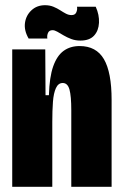

<svg xmlns="http://www.w3.org/2000/svg" viewBox="-20 -718 474 738"><path d="M27 0V-325V-528H154L155 -352H168Q170 -422 184.5 -463Q199 -504 224.5 -522.5Q250 -541 286 -541Q350 -541 379.5 -490.5Q409 -440 409 -334V0H254V-294Q254 -349 247 -374Q240 -399 221 -399Q204 -399 195 -379.5Q186 -360 183.5 -326.5Q181 -293 181 -249V0ZM289 -562Q270 -562 254 -568Q238 -574 224.5 -582Q211 -590 200.5 -596Q190 -602 182 -602Q169 -602 164.5 -591.5Q160 -581 162 -570H90Q72 -601 76 -630Q80 -659 101 -678.5Q122 -698 153 -698Q171 -698 185.5 -692Q200 -686 211.5 -678.5Q223 -671 233.5 -665.5Q244 -660 255 -660Q269 -660 273.5 -671Q278 -682 276 -692H348Q362 -661 360.5 -630.5Q359 -600 341.5 -581Q324 -562 289 -562Z"/></svg>

Font: Bricolage Grotesque 72pt Condensed ExtraBold
Style: Regular
Weight: 800
Width: 3
Designer: Mathieu Triay
Foundry: Atelier Triay
Version: Version 1.001;gftools[0.9.33.dev8+g029e19f]